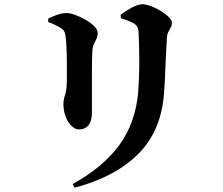

<svg xmlns="http://www.w3.org/2000/svg" viewBox="-20 -805 1040 896"><path d="M319 54Q460 -24 536 -127Q612 -230 625 -376Q627 -403 628.5 -441Q630 -479 630 -519Q630 -559 629 -594Q628 -629 627 -649Q626 -668 622 -677.5Q618 -687 604 -696Q592 -703 576.5 -709Q561 -715 544 -720L543 -736Q565 -753 594.5 -769Q624 -785 644 -785Q661 -785 684 -776.5Q707 -768 729.5 -754.5Q752 -741 767 -726Q782 -711 782 -699Q782 -686 776.5 -676Q771 -666 765.5 -656Q760 -646 759 -630Q758 -609 756 -575.5Q754 -542 752.5 -505Q751 -468 749.5 -434.5Q748 -401 746 -378Q735 -197 626.5 -88Q518 21 328 71ZM349 -201Q331 -201 314 -217Q297 -233 286.5 -260.5Q276 -288 276 -320Q276 -339 284 -363.5Q292 -388 292 -436Q292 -462 292 -501Q292 -540 290.5 -578Q289 -616 286 -636Q284 -651 279.5 -659Q275 -667 264 -674Q253 -681 237.5 -688.5Q222 -696 205 -702V-718Q224 -728 246.5 -736Q269 -744 290 -744Q308 -744 332 -735Q356 -726 380.5 -712Q405 -698 420.5 -682Q436 -666 436 -651Q436 -637 430.5 -625Q425 -613 418.5 -600Q412 -587 411 -565Q410 -552 409.5 -526.5Q409 -501 409 -468Q409 -435 409 -400.5Q409 -366 409 -335.5Q409 -305 409 -282Q409 -240 393 -220.5Q377 -201 349 -201Z"/></svg>

Font: Noto Serif JP ExtraLight ExtraBold
Style: Regular
Weight: 800
Version: Version 2.003-H1;hotconv 1.1.1;makeotfexe 2.6.0